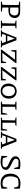

<svg xmlns="http://www.w3.org/2000/svg" viewBox="2856 -3555 709 6461"><g transform="rotate(90 3210.5 -324.5)"><path d="M381 -648Q477 -648 532 -599Q587 -550 587 -463Q587 -400 558 -353Q529 -306 476 -280.5Q423 -255 352 -255H233V-51L370 -31V0H37V-28Q70 -45 143 -51L152 -596L37 -618V-648ZM361 -591H233V-311H416Q460 -340 480 -375Q500 -410 500 -456Q500 -522 464 -556.5Q428 -591 361 -591Z M675 0V-27Q697 -34 718.5 -38.5Q740 -43 762 -47L771 -476L675 -494V-524H936V-497Q919 -492 898 -487Q877 -482 849 -478V-46L936 -30V0Z M1519 -43Q1535 -39 1544 -36.5Q1553 -34 1577 -27V0H1345V-27L1429 -44L1385 -167H1163L1118 -47Q1146 -43 1169 -38Q1192 -33 1216 -27V0H997V-27L1055 -47L1242 -524H1334ZM1181 -215H1368L1277 -468Z M1649 0V-27L1992 -476L1727 -471L1699 -351H1667L1665 -524H2102V-497L1760 -48L2042 -54L2069 -174H2100L2104 0Z M2232 0V-27L2575 -476L2310 -471L2282 -351H2250L2248 -524H2685V-497L2343 -48L2625 -54L2652 -174H2683L2687 0Z M3039 8Q2965 8 2909 -24.5Q2853 -57 2822 -116Q2791 -175 2791 -255Q2791 -337 2825 -399Q2859 -461 2917 -496.5Q2975 -532 3050 -532Q3125 -532 3181.5 -499Q3238 -466 3269 -407Q3300 -348 3300 -270Q3300 -187 3267.5 -124.5Q3235 -62 3176 -27Q3117 8 3039 8ZM3045 -47Q3121 -47 3167.5 -106Q3214 -165 3214 -265Q3214 -361 3168.5 -417Q3123 -473 3044 -473Q3014 -473 2983.5 -464.5Q2953 -456 2925 -437Q2877 -353 2877 -257Q2877 -162 2923 -104.5Q2969 -47 3045 -47Z M3808 -214H3837V0H3400V-27Q3422 -34 3443.5 -38.5Q3465 -43 3487 -47L3496 -476L3400 -494V-524H3676V-497Q3654 -491 3627.5 -485.5Q3601 -480 3574 -478V-53H3774Z M4344 -214H4373V0H3936V-27Q3958 -34 3979.5 -38.5Q4001 -43 4023 -47L4032 -476L3936 -494V-524H4212V-497Q4190 -491 4163.5 -485.5Q4137 -480 4110 -478V-53H4310Z M4930 -43Q4946 -39 4955 -36.5Q4964 -34 4988 -27V0H4756V-27L4840 -44L4796 -167H4574L4529 -47Q4557 -43 4580 -38Q4603 -33 4627 -27V0H4408V-27L4466 -47L4653 -524H4745ZM4592 -215H4779L4688 -468Z M5423 10Q5329 10 5225 -20L5230 -211H5263L5299 -69Q5375 -53 5454 -53Q5479 -53 5504 -54.5Q5529 -56 5555 -60Q5579 -75 5596 -99Q5613 -123 5613 -149Q5613 -181 5586 -205.5Q5559 -230 5516 -251Q5473 -272 5425.5 -293.5Q5378 -315 5335 -341.5Q5292 -368 5265 -403.5Q5238 -439 5238 -489Q5238 -567 5308.5 -612Q5379 -657 5499 -657Q5587 -657 5671 -634L5665 -449H5632L5598 -583Q5566 -588 5533 -591Q5500 -594 5466 -594Q5419 -594 5371 -588Q5349 -573 5335.5 -551Q5322 -529 5322 -504Q5322 -469 5349 -442.5Q5376 -416 5418.5 -394.5Q5461 -373 5509 -351.5Q5557 -330 5599.5 -304.5Q5642 -279 5669 -245Q5696 -211 5696 -164Q5696 -111 5662 -72Q5628 -33 5566.5 -11.5Q5505 10 5423 10Z M6142 8Q5989 8 5906.5 -77Q5824 -162 5824 -322Q5824 -427 5864.5 -502.5Q5905 -578 5979.5 -618.5Q6054 -659 6157 -659Q6195 -659 6239 -653Q6283 -647 6329 -636V-441H6296L6255 -581Q6198 -593 6143 -593Q6059 -593 5980 -562Q5914 -454 5914 -319Q5914 -191 5976 -123Q6038 -55 6150 -55Q6198 -55 6254 -68L6296 -213H6329V-18Q6224 8 6142 8Z"/></g></svg>

Font: Piazzolla SC
Style: Regular
Weight: 400
Designer: Juan Pablo del Peral
Foundry: Huerta Tipografica
Version: Version 1.330